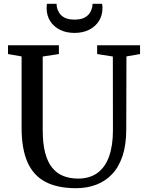

<svg xmlns="http://www.w3.org/2000/svg" viewBox="-20 -981 770 1009"><path d="M379.5 8Q282 8 218.5 -25.5Q155 -59 124.2 -129.2Q93.5 -199.5 93.5 -309V-684.5L22 -697V-743H289.5V-697L204.5 -684V-297.5Q204.5 -226 217.5 -177.2Q230.5 -128.5 255 -98.8Q279.5 -69 313.8 -55.8Q348 -42.5 390.5 -42.5Q451 -42.5 491.8 -72Q532.5 -101.5 553 -158.2Q573.5 -215 573.5 -296.5L573 -684L490.5 -697V-743H716V-697L644.5 -684.5L643.5 -301.5Q643.5 -220 624 -161.5Q604.5 -103 568.8 -65.5Q533 -28 484.8 -10Q436.5 8 379.5 8ZM371.5 -808Q328 -808 295 -824.5Q262 -841 243.5 -870.5Q225 -900 225 -938.5Q225 -944.5 225.5 -950.2Q226 -956 226.5 -961H277.5Q277.5 -958.5 277.8 -954.5Q278 -950.5 278.5 -946Q281.5 -929.5 290.8 -914Q300 -898.5 319.5 -888.2Q339 -878 371.5 -878Q404.5 -878 423.8 -888.2Q443 -898.5 452.5 -914Q462 -929.5 465 -946Q466 -950.5 466 -954.5Q466 -958.5 466 -961H516.5Q517.5 -956 518 -950.2Q518.5 -944.5 518.5 -938.5Q518.5 -900 499.8 -870.5Q481 -841 448 -824.5Q415 -808 371.5 -808Z"/></svg>

Font: Merriweather 36pt
Style: Regular
Weight: 400
Designer: Eben Sorkin
Foundry: Eben Sorkin
Version: Version 2.100